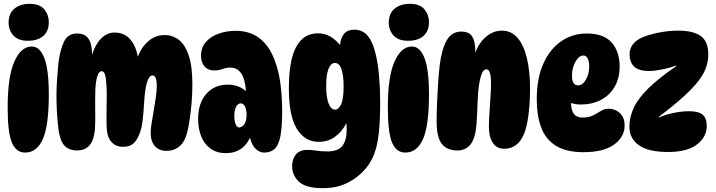

<svg xmlns="http://www.w3.org/2000/svg" viewBox="-20 -787 3740 1003"><path d="M135 -767Q188 -767 211.5 -738Q235 -709 235 -671Q235 -625 206.5 -599.5Q178 -574 125 -574Q74 -574 49.5 -602Q25 -630 25 -668Q25 -717 55.5 -742Q86 -767 135 -767ZM146 -544Q188 -544 211.5 -484Q235 -424 235 -293Q235 -132 204 -61Q173 10 111 10Q64 10 42 -42.5Q20 -95 20 -226Q20 -387 55 -465.5Q90 -544 146 -544Z M958 -96Q946 -47 918 -23Q890 1 849 1Q811 1 789 -24Q767 -49 767 -95Q767 -113 772 -143.5Q777 -174 783 -209.5Q789 -245 794 -278.5Q799 -312 799 -336Q799 -393 777 -393Q759 -393 748 -357Q737 -321 733 -253Q730 -201 725.5 -161Q721 -121 711 -94Q698 -57 678 -38.5Q658 -20 623 -20Q585 -20 562 -45.5Q539 -71 537 -125Q536 -155 536.5 -196Q537 -237 537.5 -277Q538 -317 536 -343Q534 -380 528.5 -397.5Q523 -415 511 -415Q497 -415 488.5 -389Q480 -363 478 -316Q477 -293 477 -259Q477 -225 477.5 -191.5Q478 -158 477 -135Q475 -63 451 -32Q427 -1 384 -1Q335 -1 312 -32Q289 -63 283 -132Q279 -171 277 -210Q275 -249 275 -288Q275 -327 278 -371.5Q281 -416 285 -456Q293 -523 313.5 -567.5Q334 -612 382 -612Q424 -612 442.5 -584.5Q461 -557 461 -501Q478 -556 509 -586.5Q540 -617 578 -617Q628 -617 658.5 -583.5Q689 -550 700 -491Q718 -540 755 -572Q792 -604 840 -604Q881 -604 914 -579Q947 -554 966 -497Q985 -440 985 -345Q985 -299 981 -251.5Q977 -204 971 -163.5Q965 -123 958 -96Z M1360 10Q1337 10 1316.5 -8.5Q1296 -27 1286 -67Q1247 13 1161 13Q1111 13 1078.5 -11.5Q1046 -36 1030.5 -76Q1015 -116 1015 -165Q1015 -248 1057.5 -296.5Q1100 -345 1170 -345Q1225 -345 1265 -311Q1260 -377 1239 -405.5Q1218 -434 1182 -434Q1164 -434 1143 -426.5Q1122 -419 1100 -419Q1066 -419 1048 -440.5Q1030 -462 1030 -496Q1030 -538 1055 -567Q1080 -596 1121.5 -611Q1163 -626 1212 -626Q1284 -626 1334.5 -588Q1385 -550 1413 -477Q1435 -422 1444.5 -353Q1454 -284 1454 -206Q1454 -121 1444.5 -74Q1435 -27 1414 -8.5Q1393 10 1360 10ZM1229 -121Q1243 -121 1255.5 -137Q1268 -153 1268 -187Q1268 -218 1259 -232.5Q1250 -247 1238 -247Q1222 -247 1213 -228.5Q1204 -210 1204 -181Q1204 -155 1211 -138Q1218 -121 1229 -121Z M1645 -46Q1572 -46 1530.5 -114.5Q1489 -183 1489 -324Q1489 -474 1528 -543.5Q1567 -613 1640 -613Q1676 -613 1704 -597Q1732 -581 1756 -552Q1760 -590 1778 -611Q1796 -632 1830 -632Q1875 -632 1902 -598.5Q1929 -565 1943 -502Q1954 -459 1960 -391.5Q1966 -324 1966 -255Q1966 -159 1959 -94Q1952 -29 1936 14Q1920 57 1894 89Q1854 138 1797.5 167Q1741 196 1666 196Q1578 196 1542 162.5Q1506 129 1506 80Q1506 45 1525.5 20.5Q1545 -4 1585 -4Q1608 -4 1634 0Q1660 4 1691 4Q1746 4 1768.5 -25Q1791 -54 1791 -108Q1791 -123 1790 -144Q1766 -98 1729.5 -72Q1693 -46 1645 -46ZM1731 -214Q1748 -214 1761.5 -241Q1775 -268 1775 -336Q1775 -390 1764.5 -424Q1754 -458 1729 -458Q1709 -458 1696.5 -428Q1684 -398 1684 -337Q1684 -279 1696.5 -246.5Q1709 -214 1731 -214Z M2121 -767Q2174 -767 2197.5 -738Q2221 -709 2221 -671Q2221 -625 2192.5 -599.5Q2164 -574 2111 -574Q2060 -574 2035.5 -602Q2011 -630 2011 -668Q2011 -717 2041.5 -742Q2072 -767 2121 -767ZM2132 -544Q2174 -544 2197.5 -484Q2221 -424 2221 -293Q2221 -132 2190 -61Q2159 10 2097 10Q2050 10 2028 -42.5Q2006 -95 2006 -226Q2006 -387 2041 -465.5Q2076 -544 2132 -544Z M2389 -622Q2431 -622 2447 -596Q2463 -570 2463 -519Q2463 -515 2463 -512Q2484 -567 2521.5 -597Q2559 -627 2601 -627Q2651 -627 2683.5 -589.5Q2716 -552 2732.5 -483.5Q2749 -415 2749 -322Q2749 -251 2740.5 -185.5Q2732 -120 2716 -84Q2684 -10 2614 -10Q2575 -10 2554.5 -40.5Q2534 -71 2534 -125Q2534 -157 2537 -199.5Q2540 -242 2542.5 -284Q2545 -326 2545 -353Q2545 -425 2521 -425Q2505 -425 2495.5 -399Q2486 -373 2480 -326Q2477 -302 2475.5 -266Q2474 -230 2472.5 -194.5Q2471 -159 2469 -135Q2463 -63 2437.5 -32Q2412 -1 2369 -1Q2315 -1 2288 -35.5Q2261 -70 2261 -152Q2261 -194 2263 -246Q2265 -298 2268.5 -350.5Q2272 -403 2277 -446Q2287 -528 2313 -575Q2339 -622 2389 -622Z M3028 8Q2939 8 2885 -25Q2831 -58 2807.5 -120Q2784 -182 2784 -268Q2784 -377 2818 -453.5Q2852 -530 2911 -571Q2970 -612 3045 -612Q3134 -612 3175.5 -564.5Q3217 -517 3217 -440Q3217 -379 3191 -334Q3165 -289 3119 -265Q3073 -241 3013 -241Q2987 -241 2963 -249Q2964 -208 2979 -190.5Q2994 -173 3022 -173Q3057 -173 3079 -184.5Q3101 -196 3119 -207.5Q3137 -219 3161 -219Q3179 -219 3198 -210Q3217 -201 3230 -182Q3243 -163 3243 -131Q3243 -72 3188 -32Q3133 8 3028 8ZM3000 -341Q3023 -341 3040.5 -370.5Q3058 -400 3058 -443Q3058 -466 3050 -481.5Q3042 -497 3028 -497Q3004 -497 2986 -464.5Q2968 -432 2968 -391Q2968 -341 3000 -341Z M3268 -125Q3268 -176 3291.5 -225.5Q3315 -275 3369 -327.5Q3423 -380 3512 -441V-445Q3479 -432 3437.5 -424Q3396 -416 3372 -416Q3318 -416 3293.5 -438.5Q3269 -461 3269 -504Q3269 -534 3286.5 -556Q3304 -578 3334 -591Q3369 -606 3421 -616.5Q3473 -627 3523 -627Q3601 -627 3640.5 -599Q3680 -571 3680 -503Q3680 -469 3669 -436Q3658 -403 3630 -366Q3602 -329 3551.5 -283Q3501 -237 3422 -177V-173Q3452 -187 3496 -196.5Q3540 -206 3580 -206Q3629 -206 3650.5 -188Q3672 -170 3672 -129Q3672 -71 3620.5 -32Q3569 7 3471 7Q3368 7 3318 -28Q3268 -63 3268 -125Z"/></svg>

Font: DynaPuff Condensed
Style: Bold
Weight: 700
Width: 3
Designer: Toshi Omagari, Jennifer Daniel
Foundry: Google Fonts
Version: Version 2.000; ttfautohint (v1.8.4.7-5d5b)